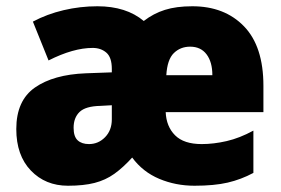

<svg xmlns="http://www.w3.org/2000/svg" viewBox="-20 -583 898 613"><path d="M594 -563Q697 -563 759 -499Q821 -435 821 -309V-225H509Q511 -179 539 -151Q567 -123 624 -123Q662 -123 703.5 -132.5Q745 -142 789 -166V-31Q750 -10 707 0Q664 10 601 10Q541 10 488.5 -12Q436 -34 402 -80Q373 -48 345 -28Q317 -8 282 1Q247 10 197 10Q125 10 78.5 -38.5Q32 -87 32 -171Q32 -262 91.5 -303.5Q151 -345 254 -349L337 -352V-363Q337 -400 319.5 -415Q302 -430 276 -430Q214 -430 135 -390L85 -514Q130 -538 183 -550.5Q236 -563 291 -563Q383 -563 439 -516Q470 -540 506.5 -551.5Q543 -563 594 -563ZM587 -434Q556 -434 535 -413.5Q514 -393 511 -343H658Q658 -385 639.5 -409.5Q621 -434 587 -434ZM301 -245Q253 -244 234 -225.5Q215 -207 215 -175Q215 -147 228 -135Q241 -123 264 -123Q294 -123 315.5 -145Q337 -167 337 -202V-247Z"/></svg>

Font: Noto Sans SemiCondensed Black
Style: Regular
Weight: 900
Width: 4
Designer: Monotype Design Team
Foundry: Monotype Imaging Inc.
Version: Version 2.013; ttfautohint (v1.8.4.7-5d5b)